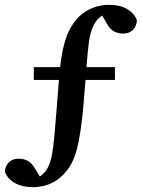

<svg xmlns="http://www.w3.org/2000/svg" viewBox="-33 -673 587 795"><path d="M107 -342V-395H216Q224 -471 242 -520Q260 -569 294 -604Q319 -628 351.5 -640.5Q384 -653 417 -653Q465 -653 495 -634.5Q525 -616 534 -588Q532 -564 517 -549Q502 -534 477 -534Q457 -534 440 -542.5Q423 -551 409 -576L390 -609Q369 -595 356 -571Q341 -542 335.5 -501.5Q330 -461 325 -395H443V-342H321L312 -231Q302 -119 285 -54Q268 11 230 49Q202 78 169.5 90Q137 102 104 102Q57 102 26.5 83.5Q-4 65 -13 37Q-11 14 4 -1Q19 -16 44 -16Q64 -16 81 -7.5Q98 1 112 25L132 58Q153 43 165 21Q177 -3 182.5 -34Q188 -65 192 -109Q196 -153 201 -215L211 -342Z"/></svg>

Font: Source Serif Pro SemiBold
Style: Regular
Weight: 600
Designer: Frank Grießhammer
Foundry: Adobe Systems Incorporated
Version: Version 3.001;hotconv 1.0.111;makeotfexe 2.5.65597